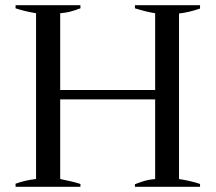

<svg xmlns="http://www.w3.org/2000/svg" viewBox="-20 -720 831 740"><path d="M670 -668V-30Q716 -23 751 -11V0H500V-10Q526 -20 541 -24Q556 -28 578 -30V-337H212V-30Q259 -21 290 -11V0H40V-12Q79 -26 119 -30V-669Q76 -676 40 -688V-700H290V-688Q263 -678 248.5 -674.5Q234 -671 212 -669V-373H578V-669Q545 -674 500 -688V-700H751V-687Q707 -672 670 -668Z"/></svg>

Font: Trirong
Style: Regular
Weight: 400
Designer: Katatrad Team
Foundry: CadsonDemak
Version: Version 1.001